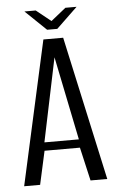

<svg xmlns="http://www.w3.org/2000/svg" viewBox="-52 -748 475 785"><g transform="rotate(-5 185.5 -356.0)"><path d="M15.1 0 145.7 -591H226.9L356.2 0H287.5L256 -137.3H110.8L80.6 0ZM113.2 -171.5H254.6L184.6 -514.4ZM164.4 -629.2 78.4 -711.8H124.8L185.3 -663.1L246.6 -712.2H292.5L206.1 -629.2Z"/></g></svg>

Font: Alumni Sans SC Thin
Style: Regular
Weight: 100
Designer: Robert E. Leuschke
Foundry: Robert E. Leuschke
Version: Version 1.018